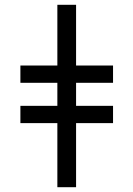

<svg xmlns="http://www.w3.org/2000/svg" viewBox="-20 -780 556 800"><path d="M297 -760V-507H451V-435H297V-339H451V-267H297V0H219V-267H65V-339H219V-435H65V-507H219V-760Z"/></svg>

Font: TSCustom
Style: Regular
Weight: 400
Designer: Monotype Design Team
Foundry: Monotype Imaging Inc.
Version: Version 2.004; ttfautohint (v1.8.3) -l 8 -r 50 -G 200 -x 14 